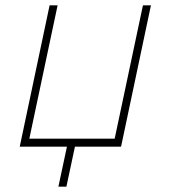

<svg xmlns="http://www.w3.org/2000/svg" viewBox="-20 -550 640 720"><path d="M199 150 231 0H54L166 -530H196L90 -30H410L516 -530H546L434 0H261L229 150Z"/></svg>

Font: Geist Mono Thin
Style: Italic
Weight: 100
Italic angle: -12°
Monospace: yes
Designer: Basement.studio, Andrés Briganti, Mateo Zaragoza
Foundry: Basement.studio, Vercel, Andrés Briganti, Guido Ferreyra, Mateo Zaragoza
Version: Version 1.500; ttfautohint (v1.8.4.7-5d5b)